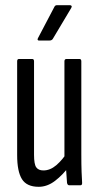

<svg xmlns="http://www.w3.org/2000/svg" viewBox="-20 -713 379 739"><path d="M129 6Q83 6 64.5 -23.5Q46 -53 46 -116V-477Q46 -486 53 -486H104Q111 -486 111 -477V-117Q111 -81 119.5 -69Q128 -57 147 -57Q173 -57 196.5 -77Q220 -97 242 -131L248 -75Q222 -40 192 -17Q162 6 129 6ZM246 0Q240 0 238 -9Q236 -30 234.5 -58.5Q233 -87 233 -101L228 -107V-477Q228 -486 236 -486H286Q293 -486 293 -477V-120Q293 -78 294 -51.5Q295 -25 296 -11Q297 0 290 0ZM130 -557Q126 -557 125 -559.5Q124 -562 126 -566L189 -686Q192 -693 199 -693H249Q254 -693 255.5 -690Q257 -687 254 -682L183 -563Q179 -557 170 -557Z"/></svg>

Font: Sofia Sans Extra Condensed
Style: Regular
Weight: 400
Designer: Botio Nikoltchev, Ani Petrova
Foundry: lettersoup
Version: Version 4.101